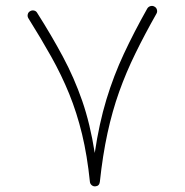

<svg xmlns="http://www.w3.org/2000/svg" viewBox="-20 -623 635 660"><path d="M83.5 -584.5Q89.8 -588.4 97.2 -586.7Q104.5 -585 107.9 -578.6Q157.2 -501 196 -428.5Q234.9 -356 262.5 -276.6Q290 -197.3 305.7 -97.2Q320.8 -198.7 345.7 -280.8Q370.6 -362.8 405.8 -438Q440.9 -513.2 486.3 -593.8Q490.2 -600.1 497.6 -602.1Q504.9 -604 511.2 -600.1Q517.6 -596.7 519.5 -589.4Q521.5 -582 517.6 -575.7Q477.5 -504.9 445.6 -439.7Q413.6 -374.5 389.6 -307.4Q365.7 -240.2 349.4 -164.8Q333 -89.4 323.2 2.4Q321.3 16.6 307.6 17.6Q300.8 18.1 295.4 13.7Q290 9.3 289.1 2.4Q279.8 -88.4 262 -162.1Q244.1 -235.8 217.8 -300.5Q191.4 -365.2 156.2 -428Q121.1 -490.7 77.6 -560.1Q73.7 -566.4 75.4 -573.7Q77.1 -581.1 83.5 -584.5Z"/></svg>

Font: Mikhak-DS2-FD ExtraLight
Style: Regular
Weight: 200
Designer: Amin Abedi
Version: Version 3.2